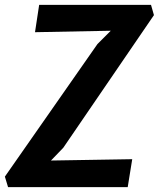

<svg xmlns="http://www.w3.org/2000/svg" viewBox="-34 -767 651 787"><path d="M-1 0 -14 -43 365.5 -586.5 420 -641 109.5 -635 126.5 -747H585L597 -705L225.5 -161.5L175 -109L508 -114.5L489.5 0Z"/></svg>

Font: Merriweather Sans SemiBold
Style: Italic
Weight: 600
Italic angle: -7.5°
Designer: Eben Sorkin
Foundry: Eben Sorkin
Version: Version 2.001